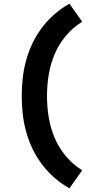

<svg xmlns="http://www.w3.org/2000/svg" viewBox="-20 -861 540 1042"><path d="M357 161Q314 137 276.5 104.5Q239 72 209 32.5Q179 -7 157.5 -51.5Q136 -96 122.5 -144Q109 -192 103.5 -241.5Q98 -291 98 -340Q98 -389 103.5 -438.5Q109 -488 122.5 -536Q136 -584 157.5 -628.5Q179 -673 209 -712.5Q239 -752 276.5 -784.5Q314 -817 357 -841L426 -743Q376 -712 338 -667Q300 -622 277 -568Q254 -514 244.5 -456Q235 -398 235 -340Q235 -282 244.5 -224Q254 -166 277 -112Q300 -58 338 -13Q376 32 426 63Z"/></svg>

Font: Iosevka Heavy
Style: Regular
Weight: 900
Monospace: yes
Designer: Belleve Invis
Foundry: Belleve Invis
Version: Version 32.5.0; ttfautohint (v1.8.4)